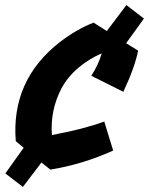

<svg xmlns="http://www.w3.org/2000/svg" viewBox="-20 -698 648 755"><path d="M1 -16 73 -117 42 -143Q23 -383 216 -533Q281 -583 348 -609L400 -576L477 -678L546 -625L476 -528L523 -499Q511 -435 465 -337L339 -400Q367 -443 380 -488Q332 -468 289.5 -432.5Q247 -397 222 -351Q177 -265 184 -167Q308 -190 390 -220L425 -106Q306 -52 178 -31L143 -59L70 37Z"/></svg>

Font: Vampiro One
Style: Regular
Weight: 400
Designer: Riccardo De Franceschi
Foundry: Sorkin Type Co.
Version: Version 1.002